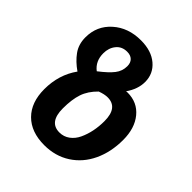

<svg xmlns="http://www.w3.org/2000/svg" viewBox="-211 -892 1042 1042"><g transform="rotate(45 309.5 -371.0)"><path d="M418 -505.9Q493.2 -505.9 538.1 -451.2Q583 -396.5 583 -307.1Q583 -213.9 548.3 -140.6Q513.7 -67.4 449 -25.6Q384.3 16.1 299.8 16.1Q198.7 16.1 141.8 -41Q85 -98.1 85 -199.2Q85 -310.5 145 -394Q99.6 -425.3 71.8 -463.9Q43.9 -502.4 43.9 -556.2Q43.9 -643.6 107.9 -700.7Q171.9 -757.8 269 -757.8Q349.6 -757.8 397.2 -717.3Q444.8 -676.8 444.8 -613.8Q444.8 -558.6 407.2 -504.9Q411.1 -505.9 418 -505.9ZM259.8 -661.1Q219.7 -661.1 196.8 -632.8Q173.8 -604.5 173.8 -563Q173.8 -502.9 217.8 -469.2L219.2 -470.2Q269.5 -508.8 292.7 -538.6Q315.9 -568.4 315.9 -606Q315.9 -632.3 301 -646.7Q286.1 -661.1 259.8 -661.1ZM309.1 -90.8Q342.3 -90.8 368.2 -109.9Q394 -128.9 408.9 -160.6Q423.8 -192.4 431.4 -229.5Q439 -266.6 439 -307.1Q439 -411.1 359.9 -411.1Q335.4 -411.1 303.2 -398.9Q261.2 -357.9 245.6 -311.5Q230 -265.1 230 -196.8Q230 -90.8 309.1 -90.8Z"/></g></svg>

Font: FiraGO SemiBold
Style: Italic
Weight: 600
Italic angle: -8°
Designer: bBox Type GmbH
Foundry: bBox Type GmbH
Version: Version 1.001;PS 001.001;hotconv 1.0.88;makeotf.lib2.5.64775